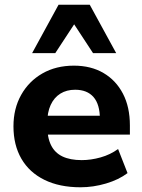

<svg xmlns="http://www.w3.org/2000/svg" viewBox="-20 -782 603 813"><path d="M321 11Q232 11 168 -20.5Q104 -52 70.5 -110Q37 -168 37 -247Q37 -322 69.5 -380Q102 -438 159.5 -471Q217 -504 293 -504Q365 -504 418 -473Q471 -442 500.5 -385.5Q530 -329 530 -251V-212H162V-292H418L403 -278Q403 -340 376 -371Q349 -402 298 -402Q262 -402 235.5 -385.5Q209 -369 194.5 -337.5Q180 -306 180 -261V-251Q180 -200 196 -167.5Q212 -135 244.5 -119.5Q277 -104 326 -104Q365 -104 406 -115.5Q447 -127 480 -151L520 -49Q483 -21 429 -5Q375 11 321 11ZM116 -557 228 -762H360L472 -557H374L294 -679L214 -557Z"/></svg>

Font: Nunito Sans 11pt ExtraBold
Style: Regular
Weight: 800
Version: Version 3.101;gftools[0.9.27]